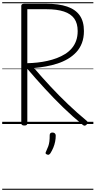

<svg xmlns="http://www.w3.org/2000/svg" viewBox="-20 -1130 871 1750"><path d="M202 14Q188 14 181 9Q174 4 174 -7V-1077Q174 -1087 181.5 -1091.5Q189 -1096 203 -1096H400Q516 -1096 592 -1070Q668 -1044 706.5 -989.5Q745 -935 745 -847Q745 -786 726.5 -737.5Q708 -689 674.5 -653.5Q641 -618 597.5 -592.5Q554 -567 503 -550.5Q452 -534 398 -524.5Q344 -515 290 -510Q361 -427 439 -343Q517 -259 600.5 -179.5Q684 -100 771 -28Q779 -22 779.5 -13Q780 -4 768 7Q759 16 750.5 15.5Q742 15 733 7Q643 -66 555.5 -151Q468 -236 386 -325.5Q304 -415 229 -503V-7Q229 4 223 9Q217 14 202 14ZM229 -554Q275 -555 321 -560Q367 -565 412 -575Q457 -585 498 -600.5Q539 -616 574 -638Q609 -660 634.5 -690Q660 -720 674 -759Q688 -798 688 -847Q688 -917 657 -960.5Q626 -1004 562.5 -1025Q499 -1046 402 -1046H229ZM408 278Q397 274 395.5 267.5Q394 261 401 248Q413 223 420 203Q427 183 430 160Q433 137 433 102Q433 91 439 84.5Q445 78 458 78Q473 78 480.5 86Q488 94 488 106Q488 133 482.5 161Q477 189 466 215.5Q455 242 440 266Q433 276 426 279.5Q419 283 408 278ZM0 590H831V600H0ZM0 -20H831V0H0ZM0 -505H831V-500H0ZM0 -1110H831V-1100H0Z"/></svg>

Font: Playwrite FR Moderne Guides
Style: Regular
Weight: 400
Designer: Veronika Burian, José Scaglione
Foundry: TypeTogether
Version: Version 1.003